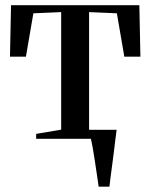

<svg xmlns="http://www.w3.org/2000/svg" viewBox="-20 -522 566 722"><path d="M351 180Q348 158 344 132Q340 106 336.2 80.2Q332.5 54.5 328.5 32.5Q324.5 10.5 321 -2.5L296 -34H418.5Q416 -14 413.2 7.8Q410.5 29.5 407.8 52.2Q405 75 402 97.2Q399 119.5 396.2 140.5Q393.5 161.5 391.5 180ZM116 0V-18.5L210 -34.5V-476.5L105.5 -472L77.5 -309H17.5L21.5 -502.5H504L508 -309H447.5L419.5 -472L315 -476.5V-34.5L409 -18.5V0Z"/></svg>

Font: Merriweather 144pt Medium
Style: Regular
Weight: 500
Version: Version 2.100